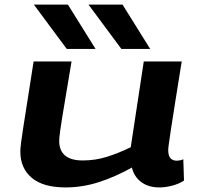

<svg xmlns="http://www.w3.org/2000/svg" viewBox="-20 -810 874 840"><path d="M267 10Q169 10 119 -32Q69 -74 69 -147Q69 -152 69.5 -160Q70 -168 72.5 -188.5Q75 -209 81.5 -250.5Q88 -292 99 -362Q110 -432 127 -541H293Q278 -451 268 -391.5Q258 -332 252 -295.5Q246 -259 243.5 -239.5Q241 -220 240 -210.5Q239 -201 239 -194Q239 -108 342 -108Q397 -108 448 -124Q499 -140 552 -166L609 -541H775Q758 -433 746.5 -363Q735 -293 729 -251.5Q723 -210 720 -190Q717 -170 716.5 -163.5Q716 -157 716 -154Q716 -128 726 -117.5Q736 -107 753 -107Q757 -107 764.5 -108Q772 -109 782 -113L785 -20Q762 -5 732.5 2.5Q703 10 677 10Q630 10 598.5 -13Q567 -36 557 -77Q484 -36 412 -13Q340 10 267 10ZM272 -596 128 -790H277L398 -596ZM511 -596 367 -790H516L637 -596Z"/></svg>

Font: Georama Extra Expanded SemiBold
Style: Italic
Weight: 600
Width: 8
Italic angle: -9°
Designer: Jean-Baptiste Levee
Foundry: Production Type
Version: Version 1.000